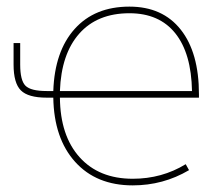

<svg xmlns="http://www.w3.org/2000/svg" viewBox="-20 -550 672 580"><path d="M161 -275H560Q558 -389 509.5 -449.5Q461 -510 371 -510Q274 -510 219.5 -448.5Q165 -387 161 -275ZM141 -275Q145 -395 205.5 -462.5Q266 -530 371 -530Q471 -530 526 -460.5Q581 -391 581 -265V-255H161Q162 -140 220.5 -75Q279 -10 381 -10Q469 -10 541 -54L551 -36Q473 10 381 10Q271 10 207 -61Q143 -132 141 -255H121Q65 -255 43 -277Q21 -299 21 -355V-420H41V-355Q41 -307 57 -291Q73 -275 121 -275Z"/></svg>

Font: Mplus 1p Thin
Style: Regular
Weight: 250
Version: Version 1.061